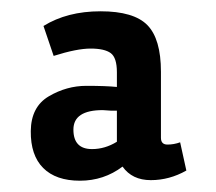

<svg xmlns="http://www.w3.org/2000/svg" viewBox="-20 -723 382 340"><path d="M310 -421Q280 -404 247 -404Q214 -404 197 -428Q164 -403 121.5 -403Q79 -403 56.5 -425.5Q34 -448 34.5 -491Q35 -534 66.5 -552.5Q98 -571 133 -571Q168 -571 187 -569V-595Q187 -621 176 -629Q165 -637 140.5 -637Q116 -637 75 -624L57 -677Q99 -703 158 -703Q217 -703 241 -678.5Q265 -654 265 -596V-479Q265 -467 276.5 -467Q288 -467 299 -471ZM177 -527 162 -528Q110 -528 110 -493.5Q110 -459 143 -459Q166 -459 187 -472V-527Z"/></svg>

Font: Rambla
Style: Bold
Weight: 700
Designer: Martin Sommaruga
Foundry: Martin Sommaruga
Version: Version 1.001